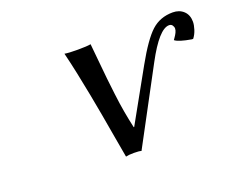

<svg xmlns="http://www.w3.org/2000/svg" viewBox="-80 -574 872 711"><g transform="rotate(-20 356.0 -218.5)"><path d="M686 -321.8Q636.2 -330.1 622.1 -341.8L627.4 -349.6Q632.8 -356.9 637 -365.5Q641.1 -374 641.1 -380.9Q641.1 -387.7 636.7 -393.8Q632.3 -399.9 624 -399.9Q584.5 -399.9 525.9 -290L369.1 2.9Q361.3 0 339.8 0Q319.3 0 308.1 2.9Q303.7 -21 293.2 -81.5Q282.7 -142.1 277.1 -173.8Q271.5 -205.6 262 -255.4Q252.4 -305.2 243.4 -348.1Q234.4 -391.1 224.1 -433.1Q239.3 -430.2 275.9 -430.2Q313 -430.2 327.1 -433.1Q328.6 -419.4 333.5 -366.9Q338.4 -314.5 340.8 -292.5Q343.3 -270.5 348.1 -229.5Q353 -188.5 358.9 -155.5Q364.7 -122.6 372.1 -89.8H374L487.8 -293.9Q534.7 -377.9 568.8 -408.9Q603 -439.9 652.8 -439.9Q678.7 -439.9 695.3 -424.3Q711.9 -408.7 711.9 -381.8Q711.9 -369.1 706.5 -352.1Q701.2 -335 690.9 -321.8Z"/></g></svg>

Font: Linear Smooth
Style: Italic
Weight: 400
Designer: Philipp H. Poll, Flanker
Foundry: Philipp H. Poll, reworked by Flanker
Version: Version 1.061 | FøM Fix